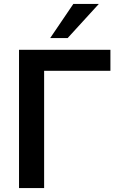

<svg xmlns="http://www.w3.org/2000/svg" viewBox="-20 -959 599 979"><path d="M77 0V-705H543V-598H205V0ZM236 -765 354 -939H484L325 -765Z"/></svg>

Font: NunitoSans3
Style: Bold
Weight: 700
Designer: Vernon Adams
Foundry: Vernon Adams
Version: Version 3.101;gftools[0.9.27]